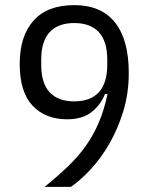

<svg xmlns="http://www.w3.org/2000/svg" viewBox="-20 -730 580 750"><path d="M483 -445Q483 -366 462 -297Q441 -228 408.5 -171Q376 -114 336 -70.5Q296 -27 257 0H154Q205 -41 245 -79.5Q285 -118 315 -160Q345 -202 366 -251.5Q387 -301 400 -363H390Q374 -321 338 -292.5Q302 -264 242 -264Q157 -264 107 -317.5Q57 -371 57 -480Q57 -589 111 -649.5Q165 -710 270 -710Q375 -710 429 -642.5Q483 -575 483 -445ZM270 -334Q333 -334 366 -369.5Q399 -405 399 -477V-497Q399 -569 366 -604.5Q333 -640 270 -640Q207 -640 174 -604.5Q141 -569 141 -497V-477Q141 -405 174 -369.5Q207 -334 270 -334Z"/></svg>

Font: IBM Plex Sans Cond
Style: Regular
Weight: 400
Width: 3
Designer: Mike Abbink, Paul van der Laan, Pieter van Rosmalen
Foundry: Bold Monday
Version: Version 1.3